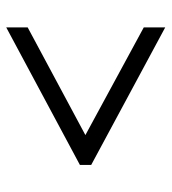

<svg xmlns="http://www.w3.org/2000/svg" viewBox="12 -658 536 599"><g transform="rotate(90 279.5 -358.0)"><path d="M494.1 -375V-339.8L64.9 -109.9V-176.8L400.9 -356.9L64.9 -539.1V-606Z"/></g></svg>

Font: Koh Santepheap
Style: Regular
Weight: 400
Designer: Danh Hong
Version: Version 2.002; ttfautohint (v1.8.3)